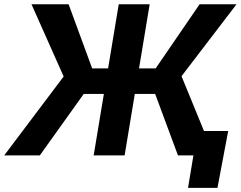

<svg xmlns="http://www.w3.org/2000/svg" viewBox="-46 -748 1158 924"><path d="M674.3 -727.5 553.7 0H404.8L525.4 -727.5ZM-25.9 0 260.3 -379.9 105.5 -727.5H284.2L397.5 -418.9H703.1L914.6 -727.5H1092.3L827.6 -381.3L983.9 0H810.5L700.7 -295.9H356.9L145.5 0ZM858.9 156.2 884.8 0H842.8L861.8 -117.7H1052.2L1000.5 156.2Z"/></svg>

Font: Inter 20pt
Style: Bold Italic
Weight: 700
Italic angle: -9.3988°
Version: Version 4.001;git-66647c0bb